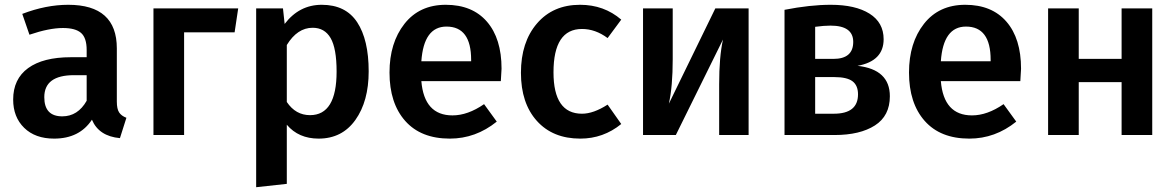

<svg xmlns="http://www.w3.org/2000/svg" viewBox="-20 -564 4908 802"><path d="M468 -140Q468 -109 477.5 -94.5Q487 -80 508 -72L481 13Q393 5 364 -64Q312 15 206 15Q127 15 81 -30Q35 -75 35 -148Q35 -234 97.5 -279.5Q160 -325 276 -325H342V-355Q342 -406 318.5 -426.5Q295 -447 243 -447Q185 -447 103 -419L73 -506Q172 -544 265 -544Q468 -544 468 -362ZM240 -78Q305 -78 342 -143V-250H289Q165 -250 165 -158Q165 -78 240 -78Z M749 0H621V-529H975L960 -429H749Z M1324 -544Q1424 -544 1472 -471Q1520 -398 1520 -266Q1520 -141 1464.5 -63Q1409 15 1311 15Q1227 15 1178 -43V204L1050 218V-529H1162L1169 -464Q1230 -544 1324 -544ZM1275 -83Q1386 -83 1386 -265Q1386 -362 1361 -405Q1336 -448 1286 -448Q1222 -448 1178 -376V-138Q1215 -83 1275 -83Z M2075 -277Q2075 -267 2072 -225H1740Q1752 -82 1870 -82Q1934 -82 2002 -129L2055 -56Q1967 15 1859 15Q1738 15 1672.5 -59Q1607 -133 1607 -261Q1607 -385 1669.5 -464.5Q1732 -544 1842 -544Q1953 -544 2014 -473.5Q2075 -403 2075 -277ZM1948 -308V-314Q1948 -453 1845 -453Q1750 -453 1740 -308Z M2403 -544Q2503 -544 2575 -482L2518 -405Q2467 -443 2411 -443Q2292 -443 2292 -262Q2292 -89 2411 -89Q2459 -89 2518 -127L2575 -46Q2500 15 2404 15Q2289 15 2222.5 -59Q2156 -133 2156 -260Q2156 -388 2223 -466Q2290 -544 2403 -544Z M3107 -529V0H2984V-212Q2984 -327 3000 -399L2803 0H2666V-529H2790V-317Q2790 -203 2774 -131L2968 -529Z M3562 -289Q3697 -274 3697 -162Q3697 -80 3634.5 -40Q3572 0 3466 0H3257V-523Q3364 -544 3450 -544Q3553 -544 3612 -507Q3671 -470 3671 -400Q3671 -309 3562 -289ZM3449 -457Q3422 -457 3385 -452V-318H3461Q3544 -318 3544 -389Q3544 -457 3449 -457ZM3463 -89Q3564 -89 3564 -170Q3564 -207 3541 -224.5Q3518 -242 3465 -242H3385V-89Z M4245 -277Q4245 -267 4242 -225H3910Q3922 -82 4040 -82Q4104 -82 4172 -129L4225 -56Q4137 15 4029 15Q3908 15 3842.5 -59Q3777 -133 3777 -261Q3777 -385 3839.5 -464.5Q3902 -544 4012 -544Q4123 -544 4184 -473.5Q4245 -403 4245 -277ZM4118 -308V-314Q4118 -453 4015 -453Q3920 -453 3910 -308Z M4665 0V-221H4486V0H4358V-529H4486V-318H4665V-529H4793V0Z"/></svg>

Font: FiraGO Medium
Style: Regular
Weight: 500
Designer: bBox Type
Foundry: bBox Type GmbH
Version: Version 1.001;PS 001.001;hotconv 1.0.88;makeotf.lib2.5.64775